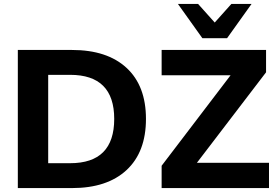

<svg xmlns="http://www.w3.org/2000/svg" viewBox="-20 -960 1414 980"><path d="M71 0V-705H347Q527 -705 626 -613.5Q725 -522 725 -353Q725 -184 626 -92Q527 0 347 0ZM226 -127H338Q563 -127 563 -353Q563 -578 338 -578H226ZM805 0V-114L1157 -576H805V-705H1338V-591L985 -129H1353V0ZM1013 -765 888 -940H991L1076 -845L1161 -940H1264L1139 -765Z"/></svg>

Font: Nunito Sans ExtraBold
Style: Regular
Weight: 800
Designer: Vernon Adams
Foundry: Vernon Adams
Version: Version 3.101; ttfautohint (v1.8.4.7-5d5b);gftools[0.9.27]